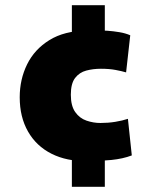

<svg xmlns="http://www.w3.org/2000/svg" viewBox="-20 -708 588 740"><path d="M257 -182 316 -87Q237 -86 178.5 -115.5Q120 -145 88 -201Q56 -257 56 -333Q56 -402 84.5 -460Q113 -518 170.5 -553.5Q228 -589 313 -590L257 -495V-688H384V-500L359 -590Q372 -591 394 -589.5Q416 -588 440 -584Q464 -580 482 -572L466 -429Q449 -434 425 -438.5Q401 -443 369 -443Q339 -443 312.5 -436Q286 -429 269.5 -407.5Q253 -386 253 -343Q253 -300 270 -276Q287 -252 313.5 -243Q340 -234 367 -234Q397 -234 424.5 -238.5Q452 -243 473 -250L488 -109Q454 -96 409.5 -91.5Q365 -87 321 -87L384 -179V12H257Z"/></svg>

Font: Murecho Thin Black
Style: Regular
Weight: 900
Version: Version 1.010